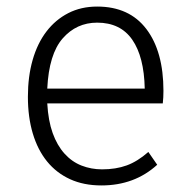

<svg xmlns="http://www.w3.org/2000/svg" viewBox="-20 -554 578 585"><path d="M124 -239Q127 -186 140.5 -148.5Q154 -111 176.5 -86Q199 -61 228.5 -49.5Q258 -38 291 -38Q333 -38 366 -50Q399 -62 432 -91L459 -52Q390 11 289 11Q235 11 193.5 -8Q152 -27 123.5 -62Q95 -97 80 -147Q65 -197 65 -259Q65 -321 79.5 -371.5Q94 -422 121.5 -458Q149 -494 188 -514Q227 -534 276 -534Q374 -534 426 -465.5Q478 -397 478 -277Q478 -268 477.5 -257.5Q477 -247 476 -239ZM276 -485Q213 -485 171 -437Q129 -389 124 -284H421Q419 -381 383 -433Q347 -485 276 -485Z"/></svg>

Font: Jldddboxgfspflltxgxzjzlszac
Style: Regular
Weight: 300
Designer: Carrois Corporate & Edenspiekermann
Foundry: Carrois Corporate GbR & Edenspiekermann AG
Version: Version 2.001